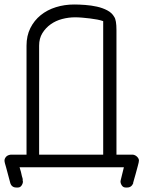

<svg xmlns="http://www.w3.org/2000/svg" viewBox="-20 -744 638 854"><path d="M67 0Q69 5 73 20L78 42V41Q79 43 79.5 46.5Q80 50 81 52V60Q81 61 81.5 61.5Q82 62 82 63Q82 72 76 81Q70 90 60 90H52Q32 90 25 69L26 71L7 0Q4 -10 2 -17.5Q0 -25 0 -30Q0 -38 6.5 -46Q13 -54 27 -56H98V-541Q98 -585 115 -619Q132 -653 161 -676.5Q190 -700 228.5 -712Q267 -724 310 -724Q332 -724 359 -722Q386 -720 411 -714.5Q436 -709 457 -698Q478 -687 488 -669Q498 -655 498 -610V-56H572Q583 -54 590.5 -46Q598 -38 598 -30Q598 -24 593 -6L583 31L577 52Q574 62 572 70H573Q565 90 546 90H539Q528 90 522 81Q516 72 516 63Q516 61 516.5 59.5Q517 58 517 57L531 0ZM154 -56H439V-650Q428 -654 412.5 -657Q397 -660 380 -662Q363 -664 346 -665.5Q329 -667 314 -667Q285 -667 256.5 -659.5Q228 -652 205.5 -636Q183 -620 168.5 -596.5Q154 -573 154 -541Z"/></svg>

Font: VDS
Style: Thin
Weight: 100
Width: 0
Designer: artmaker
Foundry: artmaker
Version: Version 1.000 2012 initial release